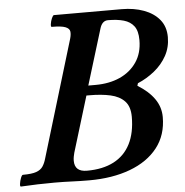

<svg xmlns="http://www.w3.org/2000/svg" viewBox="-61 -714 738 766"><g transform="rotate(-5 308.5 -331.0)"><path d="M-8 4Q-12 4 -10.5 -7.5Q-9 -19 -4.5 -30.5Q0 -42 4 -42Q40 -42 58 -48.5Q76 -55 84.5 -68Q93 -81 98 -99L239 -566Q244 -583 242.5 -595Q241 -607 225 -613.5Q209 -620 170 -620Q166 -620 167.5 -631.5Q169 -643 174 -654.5Q179 -666 183 -666H454Q503 -666 542.5 -651.5Q582 -637 605 -609Q628 -581 628 -539Q628 -498 609.5 -464.5Q591 -431 560 -406Q529 -381 493 -366L490 -356Q534 -329 557 -296Q580 -263 580 -223Q580 -151 540.5 -100.5Q501 -50 430 -23.5Q359 3 266 3Q232 3 197 1.5Q162 0 127 0Q93 0 59.5 1Q26 2 -8 4ZM260 -36Q324 -36 368 -59Q412 -82 434.5 -126.5Q457 -171 457 -235Q457 -276 436.5 -297.5Q416 -319 380 -327Q344 -335 296 -335H284L216 -112Q214 -105 212.5 -96.5Q211 -88 211 -80Q211 -36 260 -36ZM295 -374H324Q379 -374 421.5 -393Q464 -412 489 -448.5Q514 -485 514 -537Q514 -574 499.5 -593Q485 -612 459 -619.5Q433 -627 396 -627Q372 -627 363 -596Z"/></g></svg>

Font: Junicode VF
Style: Italic
Weight: 400
Italic angle: -11°
Designer: Peter S. Baker
Version: Version 2.209